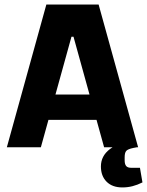

<svg xmlns="http://www.w3.org/2000/svg" viewBox="-20 -645 644 841"><path d="M10 0 183 -625H412L585 0H436L302 -484H293L159 0ZM114 -120V-231H482V-120ZM516 176Q472 176 447 151Q422 126 422 84Q422 38 461.5 8Q501 -22 570 -30L580 0L564 3Q540 8 533 16Q526 24 526 44V57Q526 74 532.5 82Q539 90 555 90H593L604 154Q582 165 560.5 170.5Q539 176 516 176Z"/></svg>

Font: Changa SemiBold
Style: Regular
Weight: 600
Designer: Eduardo Rodriguez Tunni
Foundry: Eduardo Rodriguez Tunni
Version: Version 3.002; ttfautohint (v1.8.2)